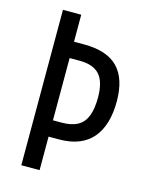

<svg xmlns="http://www.w3.org/2000/svg" viewBox="-109 -783 655 852"><g transform="rotate(15 218.0 -357.0)"><path d="M409 -383Q409 -329 396.5 -286.5Q384 -244 359 -214.5Q334 -185 295.5 -169.5Q257 -154 204 -154H157V0H73V-714H157V-590H204Q309 -590 359 -538.5Q409 -487 409 -383ZM196 -229Q243 -229 271 -245Q299 -261 311.5 -294Q324 -327 324 -378Q324 -450 295 -482.5Q266 -515 203 -515H157V-229Z"/></g></svg>

Font: Noto Sans ExtraCondensed
Style: Regular
Weight: 400
Width: 2
Designer: Monotype Design Team
Foundry: Monotype Imaging Inc.
Version: Version 2.013